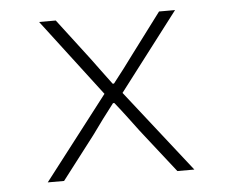

<svg xmlns="http://www.w3.org/2000/svg" viewBox="-41 -527 683 574"><g transform="rotate(-5 300.0 -240.0)"><path d="M80 0 272 -249 96 -480H146L239 -358Q253 -339 268.5 -318Q284 -297 299 -277H303Q319 -297 335.5 -319Q352 -341 366 -360L456 -480H504L326 -247L520 0H469L367 -130Q352 -150 334 -174Q316 -198 299 -219H295Q278 -197 261.5 -175Q245 -153 228 -129L129 0Z"/></g></svg>

Font: Source Code Pro ExtraLight Light
Style: Regular
Weight: 300
Monospace: yes
Version: Version 1.018;hotconv 1.0.116;makeotfexe 2.5.65601